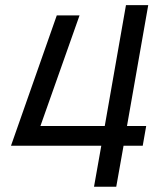

<svg xmlns="http://www.w3.org/2000/svg" viewBox="-20 -713 626 733"><path d="M22 -156.7H366.7L338.9 0H423.8L451.7 -156.7H524.9L538.1 -231.9H464.8L545.9 -693.4H460.9L379.9 -231.9H134.3L283.7 -654.3H196.8Z"/></svg>

Font: Cascadia Mono NF SemiLight
Style: Italic
Weight: 350
Italic angle: -10°
Monospace: yes
Designer: Aaron Bell
Foundry: Saja Typeworks
Version: Version 2404.023